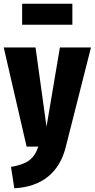

<svg xmlns="http://www.w3.org/2000/svg" viewBox="-30 -788 509 1032"><path d="M324 0Q298 105 228 161.5Q158 218 47 224L29 109Q92 99 125.5 75Q159 51 176 0H113L-10 -533H161L220 -107L292 -533H459ZM89 -655V-768H359V-655Z"/></svg>

Font: Fira Sans Compressed ExtraBold
Style: Regular
Weight: 800
Width: 1
Designer: bBox Type GmbH & Carrois Corporate GbR & Edenspiekermann AG
Foundry: bBox Type GmbH & Carrois Corporate GbR & Edenspiekermann AG
Version: Version 4.301